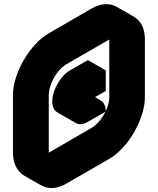

<svg xmlns="http://www.w3.org/2000/svg" viewBox="-20 -862 767 933"><path d="M511 -770Q557 -797 596.5 -791.5Q636 -786 660 -754.5Q684 -723 684 -670V-390Q684 -350 670 -306Q656 -262 632 -220Q608 -178 576.5 -144Q545 -110 511 -90L303 30Q257 56 217.5 51Q178 46 154 14.5Q130 -17 130 -70V-350Q130 -390 144 -434Q158 -478 182 -520Q206 -562 237.5 -596Q269 -630 303 -650ZM511 -670 303 -550Q280 -537 260.5 -511.5Q241 -486 229 -456.5Q217 -427 217 -400V-120Q217 -80 243 -65Q269 -50 303 -70L511 -190Q534 -203 553.5 -228.5Q573 -254 585.5 -284Q598 -314 598 -340V-620Q598 -660 571.5 -675Q545 -690 511 -670ZM407 -370Q441 -390 467.5 -375Q494 -360 494 -320L407 -270Q373 -250 346.5 -265Q320 -280 320 -320Q320 -347 332.5 -376.5Q345 -406 364.5 -431.5Q384 -457 407 -470L494 -520V-420ZM571 -675Q598 -660 598 -620V-340Q598 -314 585.5 -284Q573 -254 553.5 -228.5Q534 -203 511 -190L303 -70Q269 -50 243 -65L156 -115Q182 -100 217 -120L424 -240Q447 -253 467 -278.5Q487 -304 499 -334Q511 -364 511 -390V-670Q511 -710 485 -725ZM468 -375Q441 -390 407 -370L320 -420Q355 -440 381 -425ZM494 -520 407 -470Q384 -457 364.5 -431.5Q345 -406 332.5 -376.5Q320 -347 320 -320Q320 -280 347 -265L260 -315Q234 -330 234 -370Q234 -397 246 -426.5Q258 -456 277.5 -481.5Q297 -507 320 -520L407 -570ZM632 -780Q608 -793 576.5 -791.5Q545 -790 511 -770L303 -650Q269 -630 237.5 -596Q206 -562 182 -520Q158 -478 144 -434Q130 -390 130 -350V-70Q130 -30 144 -2Q158 26 182 40L95 -10Q72 -24 57.5 -52Q43 -80 43 -120V-400Q43 -440 57 -484Q71 -528 95.5 -570Q120 -612 151 -646Q182 -680 217 -700L424 -820Q459 -840 490.5 -841.5Q522 -843 545 -830Z"/></svg>

Font: Nabla
Style: Regular
Weight: 400
Designer: Arthur Reinders Folmer
Foundry: Typearture
Version: Version 1.002